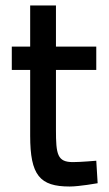

<svg xmlns="http://www.w3.org/2000/svg" viewBox="-20 -669 399 700"><path d="M331 -414V-499H184V-649H90V-499H23V-414H90V-174C90 -30 125 11 234 11C269 11 336 -1 336 -1L331 -83C331 -83 274 -78 246 -78C189 -78 184 -106 184 -196V-414Z"/></svg>

Font: TitilliumText22L
Style: 600 wt
Weight: 600
Designer: Campivisivi
Foundry: Campivisivi
Version: 1.000